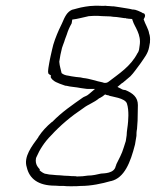

<svg xmlns="http://www.w3.org/2000/svg" viewBox="-20 -648 541 667"><path d="M73 -67C82 -27 113 -3 171 -3H172C181 -2 191 -2 201 -2H202C209 -1 216 -1 224 -1H230C240 -1 251 -1 260 -2H261C296 -2 334 -10 365 -19H366C412 -30 433 -83 449 -146L454 -176C454 -183 454 -191 456 -200L458 -229L459 -283C459 -310 442 -324 416 -335C413 -335 411 -336 410 -336H408L406 -337C405 -337 403 -338 400 -340L388 -346L400 -356C401 -357 403 -359 407 -361L433 -383C444 -394 457 -413 469 -429C481 -447 494 -462 498 -484L501 -501V-503V-505C502 -512 501 -525 498 -532C496 -547 484 -565 479 -581C481 -585 483 -587 484 -593C484 -599 480 -602 479 -602H477C467 -608 451 -615 443 -615H440C430 -618 411 -620 395 -623L375 -626C371 -626 366 -626 359 -627C356 -627 352 -627 346 -628C338 -627 329 -628 323 -628H309C304 -628 299 -627 292 -627C283 -626 270 -624 261 -622L249 -619C243 -617 237 -616 230 -614C213 -606 206 -592 195 -566L185 -545C176 -525 165 -497 161 -476L156 -454C154 -447 153 -438 151 -429C149 -418 147 -407 147 -398V-397L148 -396L147 -394L152 -389L157 -386L156 -380C163 -365 182 -359 202 -352C205 -351 207 -350 209 -350H211C225 -346 242 -346 261 -342C271 -341 279 -339 286 -339H310L290 -322C281 -314 276 -314 269 -310C232 -284 195 -259 162 -225L160 -224C142 -209 126 -192 113 -172V-171C91 -141 61 -103 73 -67ZM152 -389C152 -389 151 -389 152 -389ZM105 -98 106 -101C118 -129 135 -155 157 -177C190 -213 227 -244 269 -272C287 -286 306 -291 325 -307H326C334 -311 339 -315 345 -320C348 -319 352 -317 355 -317H357L358 -316C367 -312 415 -308 421 -288C425 -276 426 -261 426 -247L425 -226C424 -209 420 -192 420 -178L417 -158C415 -151 412 -143 410 -136C403 -112 393 -96 384 -77C384 -76 384 -74 382 -71C377 -45 341 -46 331 -45C318 -42 302 -38 285 -38C274 -36 260 -35 249 -35H247C244 -36 241 -36 238 -36C232 -36 227 -36 219 -37C209 -37 199 -38 188 -39C180 -39 171 -40 161 -41C154 -41 149 -42 140 -44C133 -44 124 -51 119 -55C119 -55 118 -51 118 -60C114 -65 101 -76 105 -98ZM186 -434 190 -458 193 -471C195 -485 203 -500 206 -512L212 -528C216 -541 221 -553 229 -567L231 -580C250 -582 269 -588 289 -592H291C295 -592 302 -593 309 -593C317 -593 324 -593 334 -592C343 -592 353 -591 362 -591H363C370 -590 377 -589 383 -589H384C395 -588 402 -586 412 -585H417L418 -584C419 -584 422 -584 426 -583L439 -582L441 -576C447 -555 472 -529 465 -489L463 -475C462 -472 461 -470 461 -469L459 -465L458 -464C434 -417 393 -392 357 -364C357 -364 352 -360 346 -360C342 -360 341 -360 336 -362C314 -366 292 -375 269 -377L260 -379C250 -380 238 -381 228 -383L218 -385C208 -386 200 -389 194 -394C192 -405 187 -418 186 -433Z"/></svg>

Font: Scribbler
Style: HLIta
Weight: 100
Designer: Mew Too
Foundry: Cannot Into Space Fonts
Version: Version 1.001